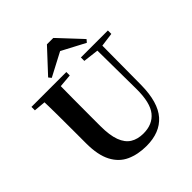

<svg xmlns="http://www.w3.org/2000/svg" viewBox="-260 -1150 1343 1343"><g transform="rotate(-45 411.5 -479.0)"><path d="M487 -977 646 -807 629 -787 413 -901H499L282 -787L266 -807L424 -977ZM414 19Q330 19 265 -10.5Q200 -40 164 -109Q128 -178 128 -293V-403Q128 -488 127.5 -573.5Q127 -659 124 -744H286Q285 -659 284.5 -574Q284 -489 284 -403V-308Q284 -217 304.5 -162Q325 -107 364.5 -82.5Q404 -58 461 -58Q551 -58 599 -117.5Q647 -177 646 -314L642 -744H692L689 -309Q687 -140 617 -60.5Q547 19 414 19ZM38 -710V-744H383V-710L223 -696H195ZM527 -710V-744H794V-710L682 -695H652Z"/></g></svg>

Font: Noto Serif JP ExtraLight ExtraBold
Style: Regular
Weight: 800
Version: Version 2.003-H1;hotconv 1.1.1;makeotfexe 2.6.0